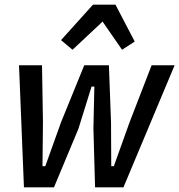

<svg xmlns="http://www.w3.org/2000/svg" viewBox="-20 -798 764 818"><path d="M61 -520H159L163 -277L161 -90H173L240 -277L339 -520H444L453 -277L454 -90H465L532 -277L626 -520H724L506 0H385L378 -251L382 -429H370L314 -249L210 0H82ZM472 -778 554 -621 500 -586 417 -706 289 -586 240 -627 376 -778Z"/></svg>

Font: IBM Plex Sans Cond Medm
Style: Italic
Weight: 500
Width: 3
Italic angle: -11°
Designer: Mike Abbink, Paul van der Laan, Pieter van Rosmalen
Foundry: Bold Monday
Version: Version 1.3